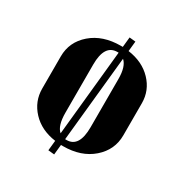

<svg xmlns="http://www.w3.org/2000/svg" viewBox="-141 -641 778 812"><g transform="rotate(30 248.0 -235.0)"><path d="M446 -314V-157Q446 -86 391 -38Q336 10 248 10H238L233 59L203 56L208 7Q136 -3 93 -49Q50 -95 50 -157V-314Q50 -385 105 -432.5Q160 -480 248 -480H257L262 -529L292 -526L287 -477Q359 -467 402.5 -421.5Q446 -376 446 -314ZM309 -118V-353Q309 -414 283 -437L241 -20H248Q309 -20 309 -118ZM186 -118Q186 -54 212 -32L254 -450H248Q186 -450 186 -353Z"/></g></svg>

Font: Trochut
Style: Bold
Weight: 700
Designer: Andreu Balius
Foundry: Andreu Balius
Version: Version 1.001